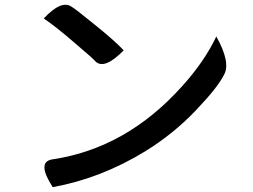

<svg xmlns="http://www.w3.org/2000/svg" viewBox="-20 -743 1040 790"><path d="M160 -667Q233 -745 275 -715Q288 -708 368 -643Q449 -578 489 -536Q410 -455 373 -490Q367 -499 289 -565Q212 -632 160 -667ZM197 27Q130 -76 194 -87Q500 -132 730 -389Q822 -491 870 -593Q931 -484 901 -434Q875 -382 784 -287Q693 -192 580 -122Q396 -9 197 27Z"/></svg>

Font: Swei Half Moon CJK TC
Style: Medium
Weight: 500
Version: Version 2.125